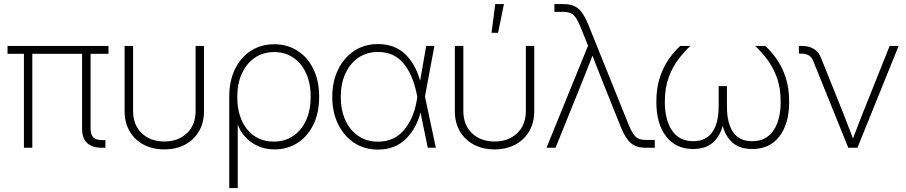

<svg xmlns="http://www.w3.org/2000/svg" viewBox="-20 -748 4585 972"><path d="M497.1 0Q395.5 0 395.5 -96.2V-475.6H143.6V0H101.1V-475.6H18.1V-515.6H529.3V-475.6H438.5V-99.1Q438.5 -66.4 452.4 -52.5Q466.3 -38.6 499.5 -38.6H513.7V0Z M812 8.3Q752.9 8.3 707.5 -15.6Q662.1 -39.6 636.5 -83Q610.8 -126.5 610.8 -185.1V-515.6H653.8V-186Q653.8 -115.2 697.8 -73.5Q741.7 -31.7 812 -31.7Q881.8 -31.7 926 -73.5Q970.2 -115.2 970.2 -186V-515.6H1012.7V-185.1Q1012.7 -126.5 987.1 -83Q961.4 -39.6 916.3 -15.6Q871.1 8.3 812 8.3Z M1140.6 204.1V-258.3Q1140.6 -338.9 1169.9 -398.7Q1199.2 -458.5 1250.5 -491.2Q1301.8 -523.9 1368.2 -523.9Q1434.6 -523.9 1485.8 -491.2Q1537.1 -458.5 1566.4 -398.7Q1595.7 -338.9 1595.7 -257.8Q1595.7 -177.2 1566.7 -117.4Q1537.6 -57.6 1486.6 -24.7Q1435.5 8.3 1370.1 8.3Q1303.7 8.3 1253.7 -26.9Q1203.6 -62 1184.1 -117.2H1183.6V204.1ZM1366.2 -31.2Q1420.4 -31.2 1462.6 -58.8Q1504.9 -86.4 1528.8 -137.2Q1552.7 -188 1552.7 -257.8Q1552.7 -327.6 1529.1 -378.4Q1505.4 -429.2 1463.9 -456.8Q1422.4 -484.4 1368.2 -484.4Q1312 -484.4 1270 -455.8Q1228 -427.2 1204.6 -376.2Q1181.2 -325.2 1181.2 -257.8Q1181.2 -153.8 1231.9 -92.5Q1282.7 -31.2 1366.2 -31.2Z M1893.1 9.3Q1824.7 9.3 1772.7 -25.1Q1720.7 -59.6 1691.4 -119.9Q1662.1 -180.2 1662.1 -257.3Q1662.1 -335 1691.4 -395.3Q1720.7 -455.6 1772.7 -490.2Q1824.7 -524.9 1893.1 -524.9Q1978 -524.9 2031 -474.1Q2084 -423.3 2106.9 -338.9L2137.7 -515.6H2179.2L2131.3 -259.3L2186.5 0H2145.5L2108.9 -178.7Q2087.9 -97.2 2033.7 -43.9Q1979.5 9.3 1893.1 9.3ZM2092.8 -256.8 2088.4 -278.3Q2068.4 -373.5 2021 -429.2Q1973.6 -484.9 1893.1 -484.9Q1836.9 -484.9 1794.7 -456.1Q1752.4 -427.2 1728.8 -376Q1705.1 -324.7 1705.1 -257.3Q1705.1 -190.4 1728.5 -139.4Q1752 -88.4 1794.4 -59.6Q1836.9 -30.8 1893.1 -30.8Q1974.6 -30.8 2023.7 -87.9Q2072.8 -145 2088.9 -234.4Z M2483.9 8.3Q2424.8 8.3 2379.4 -15.6Q2334 -39.6 2308.3 -83Q2282.7 -126.5 2282.7 -185.1V-515.6H2325.7V-186Q2325.7 -115.2 2369.6 -73.5Q2413.6 -31.7 2483.9 -31.7Q2553.7 -31.7 2597.9 -73.5Q2642.1 -115.2 2642.1 -186V-515.6H2684.6V-185.1Q2684.6 -126.5 2658.9 -83Q2633.3 -39.6 2588.1 -15.6Q2543 8.3 2483.9 8.3ZM2468.3 -582 2487.3 -727.5H2531.2L2501.5 -582Z M2746.6 0 2957 -516.6 2919.4 -609.9Q2900.4 -656.7 2883.1 -672.4Q2865.7 -688 2832 -688H2786.6V-727.5H2832Q2879.4 -727.5 2907 -704.8Q2934.6 -682.1 2958 -624L3162.1 -117.7Q3181.2 -70.8 3198.5 -55.2Q3215.8 -39.6 3249.5 -39.6H3294.9V0H3249.5Q3202.1 0 3174.6 -22.9Q3147 -45.9 3123.5 -103.5L3031.2 -333.5Q3018.1 -366.7 3005.1 -399.9Q2992.2 -433.1 2979.5 -466.3Q2966.3 -433.1 2953.4 -399.9Q2940.4 -366.7 2927.2 -333.5L2792.5 0Z M3488.8 6.3Q3400.9 6.3 3351.8 -57.9Q3302.7 -122.1 3302.7 -232.4Q3302.7 -302.7 3320.6 -356.2Q3338.4 -409.7 3366.2 -449.2Q3394 -488.8 3423.8 -515.6H3475.1Q3444.8 -487.3 3415 -448.7Q3385.3 -410.2 3365.5 -356.9Q3345.7 -303.7 3345.7 -231.9Q3345.7 -141.1 3382.3 -87.2Q3418.9 -33.2 3489.3 -33.2Q3554.7 -33.2 3586.4 -79.6Q3618.2 -126 3618.2 -208.5V-312H3660.2V-208.5Q3660.2 -126 3690.9 -79.6Q3721.7 -33.2 3787.6 -33.2Q3858.4 -33.2 3895.3 -86.9Q3932.1 -140.6 3932.1 -231.9Q3932.1 -303.7 3912.4 -356.9Q3892.6 -410.2 3863 -448.7Q3833.5 -487.3 3802.7 -515.6H3854Q3883.8 -488.8 3911.6 -449.2Q3939.5 -409.7 3957.3 -356.2Q3975.1 -302.7 3975.1 -232.4Q3975.1 -122.1 3926 -57.9Q3877 6.3 3788.1 6.3Q3724.6 6.3 3688.2 -26.1Q3651.9 -58.6 3638.7 -111.3Q3625 -58.1 3588.4 -25.9Q3551.8 6.3 3488.8 6.3Z M4274.4 0 4095.7 -442.4Q4081.5 -476.6 4036.1 -476.6H4024.4V-515.6H4037.1Q4111.8 -515.6 4135.3 -457.5L4246.1 -182.1Q4259.3 -148.9 4272.2 -114.7Q4285.2 -80.6 4298.3 -46.9Q4311 -80.6 4324 -114.7Q4336.9 -148.9 4350.6 -182.1L4483.9 -515.6H4529.3L4320.8 0Z"/></svg>

Font: Inter Display ExtraLight
Style: Regular
Weight: 200
Designer: Rasmus Andersson
Foundry: rsms
Version: Version 4.000;git-a52131595